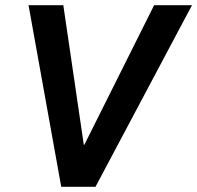

<svg xmlns="http://www.w3.org/2000/svg" viewBox="-20 -720 760 740"><path d="M90 -700H224L303 -162H305L574 -700H720L348 0H216Z"/></svg>

Font: Chakra Petch
Style: Bold Italic
Weight: 700
Italic angle: -10°
Designer: Katatrad Aksorn Co.,Ltd.
Foundry: Cadson Demak Co.,Ltd.
Version: Version 1.000; ttfautohint (v1.6)